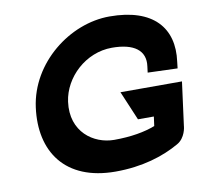

<svg xmlns="http://www.w3.org/2000/svg" viewBox="-70 -665 787 750"><g transform="rotate(-10 323.0 -289.5)"><path d="M402 -291 451 -175H514L509 -138C468 -122 413 -112 346 -112C265 -112 178 -172 194 -290C207 -385 295 -468 399 -468C486 -468 532 -435 523 -372L520 -348L638 -344L641 -370C659 -501 585 -590 411 -590C253 -590 89 -463 66 -290C43 -118 130 11 330 11C436 11 521 -16 584 -52C619 -71 623 -116 623 -116V-117L646 -291Z"/></g></svg>

Font: Charger
Style: HemiRT
Weight: 900
Designer: Jasper
Foundry: Cannot Into Space Fonts
Version: Version 0.99